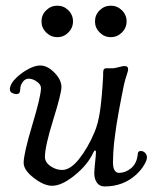

<svg xmlns="http://www.w3.org/2000/svg" viewBox="-20 -654 542 682"><path d="M334 -538.6Q317.4 -555.2 317.4 -578.1Q317.4 -601.1 334 -617.4Q350.6 -633.8 373.5 -633.8Q396.5 -633.8 413.1 -617.4Q429.7 -601.1 429.7 -578.1Q429.7 -555.2 413.1 -538.6Q396.5 -522 373.5 -522Q350.6 -522 334 -538.6ZM144 -538.6Q127.4 -555.2 127.4 -578.1Q127.4 -601.1 144 -617.4Q160.6 -633.8 183.6 -633.8Q206.5 -633.8 222.9 -617.4Q239.3 -601.1 239.3 -578.1Q239.3 -555.2 222.9 -538.6Q206.5 -522 183.6 -522Q160.6 -522 144 -538.6ZM165 5.9Q136.2 5.9 100.1 -22Q64 -49.8 64 -75.7Q64 -107.9 94.7 -210.2Q125.5 -312.5 125.5 -340.8Q125.5 -355 108.4 -365.7Q95.2 -374.5 82 -374.5Q68.8 -374.5 60.3 -362.3Q51.8 -350.1 51.8 -336.4Q51.8 -319.8 38.6 -319.8Q30.3 -319.8 22.7 -324Q15.1 -328.1 15.1 -336.4Q15.1 -356.4 39.6 -379.4Q58.6 -397 81.5 -409.2Q104.5 -421.4 122.6 -421.4Q148.9 -421.4 174.3 -395Q198.2 -370.1 198.2 -344.7Q198.2 -322.3 168.9 -228Q139.6 -133.8 139.6 -97.2Q139.6 -77.6 159.2 -64Q178.7 -50.3 200.7 -50.3Q230 -50.3 261 -89.4Q292 -128.4 315.4 -183.6Q328.6 -214.4 335.2 -259Q341.8 -303.7 346.2 -379.9Q346.7 -384.3 346.4 -388.4Q346.2 -392.6 346.4 -397Q346.7 -401.4 347.4 -404.5Q348.1 -407.7 350.8 -409.7Q353.5 -411.6 357.9 -411.6Q359.4 -411.6 364.5 -411.6Q369.6 -411.6 374.3 -411.6Q378.9 -411.6 382.3 -411.6Q386.7 -411.6 401.6 -415.5Q416.5 -419.4 421.4 -419.4Q429.2 -419.4 432.1 -416.5Q435.1 -413.6 435.1 -406.7Q435.1 -403.3 432.4 -395.3Q429.7 -387.2 425 -371.3Q420.4 -355.5 417 -336.4Q416 -332 411.4 -308.3Q406.7 -284.7 405.3 -276.4Q403.8 -268.1 399.7 -245.4Q395.5 -222.7 393.8 -210.7Q392.1 -198.7 389.2 -178Q386.2 -157.2 384.8 -142.8Q383.3 -128.4 382.3 -110.6Q381.3 -92.8 381.3 -77.6Q381.3 -40 403.3 -40Q425.8 -40 445.8 -56.6Q465.8 -73.2 469.2 -105.5Q469.7 -109.4 470 -111.1Q470.2 -112.8 472.7 -115.2Q475.1 -117.7 479.5 -117.7Q489.3 -117.7 495.6 -110.8Q502 -104 502 -94.2Q502 -85 491.9 -67.9Q481.9 -50.8 464.8 -34.7Q418.5 8.3 351.6 8.3Q333.5 8.3 324.2 -5.1Q314.9 -18.6 314.9 -38.1Q314.9 -51.3 317.9 -77.9Q320.8 -104.5 320.8 -113.8Q320.8 -119.6 316.9 -119.6Q315.4 -119.6 311.5 -112.3Q292 -69.3 245.8 -31.7Q199.7 5.9 165 5.9Z"/></svg>

Font: Cooper*
Style: Italic
Weight: 400
Italic angle: -7°
Designer: Owen Earl
Foundry: indestructible type*
Version: Version 0.001